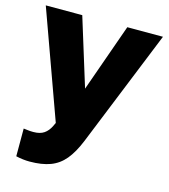

<svg xmlns="http://www.w3.org/2000/svg" viewBox="-110 -604 803 910"><g transform="rotate(15 292.0 -148.5)"><path d="M119 219Q87 219 52 211V75Q61 76 73.5 77.5Q86 79 100 79Q133 79 152.5 65.5Q172 52 184 27L192 10L2 -516H181L284 -183L402 -516H577L345 58Q321 117 291.5 152.5Q262 188 220.5 203.5Q179 219 119 219Z"/></g></svg>

Font: Red Hat Text VF
Style: Regular
Weight: 400
Designer: Pentagram, MCKL
Foundry: Pentagram, MCKL
Version: Version 1.023